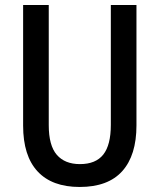

<svg xmlns="http://www.w3.org/2000/svg" viewBox="-20 -734 635 764"><path d="M523 -235Q523 -116 466.5 -53Q410 10 297 10Q187 10 129.5 -52Q72 -114 72 -234V-714H174V-236Q174 -155 206 -118Q238 -81 298 -81Q361 -81 391 -119Q421 -157 421 -237V-714H523Z"/></svg>

Font: Noto Sans Ethiopic Condensed Medium
Style: Regular
Weight: 500
Width: 3
Designer: Monotype Design Team
Foundry: Monotype Imaging Inc.
Version: Version 2.102; ttfautohint (v1.8.4.7-5d5b)